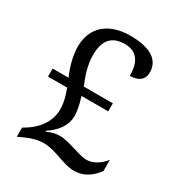

<svg xmlns="http://www.w3.org/2000/svg" viewBox="-173 -842 906 970"><g transform="rotate(30 279.5 -357.0)"><path d="M399.9 -336.9V-383.8H230C214.4 -422.9 190.9 -482.9 190.9 -544.9C190.9 -628.4 225.6 -673.8 303.2 -673.8C387.2 -673.8 404.8 -608.9 404.8 -546.9C453.6 -546.9 483.9 -568.8 483.9 -611.8C483.9 -675.8 436 -724.1 307.1 -724.1C180.7 -724.1 103 -657.7 103 -543C103 -487.8 123 -425.3 141.1 -383.8H48.8V-336.9H160.2C173.8 -300.3 185.1 -263.2 185.1 -224.1C185.1 -144.5 130.9 -88.9 82 -59.1L64 -47.9V4.9L77.1 -1C120.1 -21 155.8 -35.2 200.2 -35.2C272 -35.2 333 9.8 398.9 9.8C465.3 9.8 505.9 -31.2 529.8 -64V-128.9C505.4 -99.6 470.7 -69.8 424.8 -69.8C383.8 -69.8 304.2 -107.9 251 -107.9C229 -107.9 205.6 -103 178.2 -89.8L175.8 -94.2C229 -129.9 264.2 -172.9 264.2 -230C264.2 -270.5 253.9 -303.7 244.1 -336.9Z"/></g></svg>

Font: Gandom
Style: Regular
Weight: 400
Foundry: DejaVu fonts team - Redesigned by Saber Rastikerdar - Based on Samim Font
Version: Version 0.8